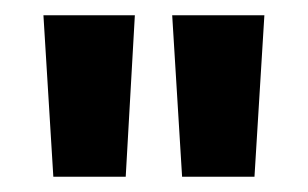

<svg xmlns="http://www.w3.org/2000/svg" viewBox="-20 -818 404 252"><path d="M50 -586 37 -798H157L145 -586ZM219 -586 206 -798H327L314 -586Z"/></svg>

Font: SVN-Poppins SemiBold
Style: Regular
Weight: 600
Designer: Ninad Kale (Devanagari), Jonny Pinhorn (Latin)
Foundry: Indian Type Foundry
Version: Version 3.002 2017